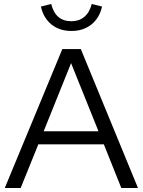

<svg xmlns="http://www.w3.org/2000/svg" viewBox="-20 -947 719 967"><path d="M4 0 294 -700H387L675 0H591L503 -220H173L84 0ZM200 -286H476L338 -629ZM340 -791Q280 -791 239.5 -823.5Q199 -856 186 -914L238 -927Q259 -840 340 -840Q378 -840 404.5 -862Q431 -884 442 -927L494 -914Q481 -856 440 -823.5Q399 -791 340 -791Z"/></svg>

Font: Red Hat Display
Style: Regular
Weight: 300
Designer: Pentagram, MCKL
Foundry: Pentagram, MCKL
Version: Version 1.023